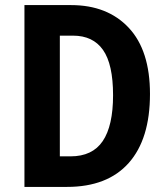

<svg xmlns="http://www.w3.org/2000/svg" viewBox="-20 -734 659 754"><path d="M569 -365Q569 -188 485.5 -94Q402 0 243 0H76V-714H259Q402 -714 485.5 -625Q569 -536 569 -365ZM424 -360Q424 -482 384.5 -538Q345 -594 267 -594H215V-120H257Q343 -120 383.5 -180Q424 -240 424 -360Z"/></svg>

Font: Noto Sans Malayalam Condensed
Style: Bold
Weight: 700
Width: 3
Designer: Jelle Bosma - Monotype Design Team
Foundry: Monotype Imaging Inc.
Version: Version 2.104; ttfautohint (v1.8.4.7-5d5b)